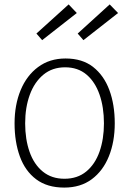

<svg xmlns="http://www.w3.org/2000/svg" viewBox="-20 -842 584 870"><path d="M451 -283Q451 -356 431 -413.5Q411 -471 372 -504Q333 -537 275 -537Q217 -537 176.5 -503.5Q136 -470 115 -412.5Q94 -355 94 -283Q94 -211 114 -154Q134 -97 174 -64.5Q214 -32 272 -32Q331 -32 371 -65Q411 -98 431 -155Q451 -212 451 -283ZM500 -283Q500 -200 473.5 -134Q447 -68 396 -30Q345 8 271 8Q194 8 144 -29.5Q94 -67 70 -133Q46 -199 46 -283Q46 -367 73.5 -433.5Q101 -500 153 -538.5Q205 -577 277 -577Q353 -577 402 -538.5Q451 -500 475.5 -434Q500 -368 500 -283ZM171 -660 145 -690 291 -822 328 -783ZM358 -660 332 -690 477 -822 515 -783Z"/></svg>

Font: Yaldevi ExtraLight
Style: Regular
Weight: 200
Designer: Sol Matas, Rajitha Manaperi, Kosala Senevirathne
Foundry: Mooniak
Version: Version 1.100